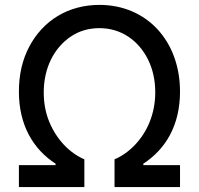

<svg xmlns="http://www.w3.org/2000/svg" viewBox="-20 -757 805 777"><path d="M321.4 0V-112.2C261.7 -137.8 209.2 -191.8 179.3 -264.2C164.4 -300.4 157 -340.2 157 -383.2C157 -480.8 197.8 -562.5 266 -608.7C299.7 -631.7 338.8 -643.1 382.5 -643.1C470.5 -643.1 540.8 -593.4 579.5 -515.3C598.7 -475.9 608.3 -431.8 608.3 -383.2C608.3 -296.9 576 -223 526.3 -170.8C501.1 -144.5 473.7 -125 443.5 -112.2V0H708.5V-88.8H560V-94.5C651.3 -153.8 708.5 -251.4 708.5 -386C708.5 -592 573.2 -737.2 382.5 -737.2C255.7 -737.2 154.1 -673.7 98.4 -568.2C70.3 -515.3 56.5 -454.5 56.5 -386C56.5 -251.4 113.6 -153.8 204.9 -94.5V-88.8H56.5V0Z"/></svg>

Font: Inter 465
Style: Regular
Weight: 400
Designer: Rasmus Andersson
Foundry: rsms
Version: Version 3.019;Glyphs 3.1.2 (3151)